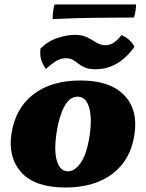

<svg xmlns="http://www.w3.org/2000/svg" viewBox="-20 -825 650 854"><path d="M271 9Q136 9 75.5 -57.5Q15 -124 31 -230Q48 -343 128 -405Q208 -467 338 -467Q469 -467 532 -402Q595 -337 578 -227Q562 -115 481.5 -53Q401 9 271 9ZM282 -63Q314 -63 340.5 -103Q367 -143 379 -224Q390 -301 376 -348Q362 -395 325 -395Q290 -395 266.5 -352Q243 -309 232 -238Q219 -153 233.5 -108Q248 -63 282 -63ZM405 -517Q376 -517 358.5 -524.5Q341 -532 329 -541.5Q317 -551 304.5 -558.5Q292 -566 273 -566Q248 -566 225.5 -551Q203 -536 184 -518Q169 -540 163 -560Q157 -580 160 -609Q196 -644 238.5 -657Q281 -670 312 -670Q347 -670 369 -658.5Q391 -647 409 -635.5Q427 -624 449 -624Q472 -624 490.5 -638.5Q509 -653 520 -669Q539 -661 554 -648Q569 -635 578 -617Q507 -517 405 -517ZM214 -740Q214 -755 216 -773Q218 -791 223 -805H585Q585 -794 583 -778Q581 -762 576 -747Q497 -747 407.5 -746Q318 -745 214 -740Z"/></svg>

Font: Vollkorn Black
Style: Italic
Weight: 900
Italic angle: -11°
Designer: Friedrich Althausen
Foundry: Friedrich Althausen
Version: Version 5.000; ttfautohint (v1.8.3)